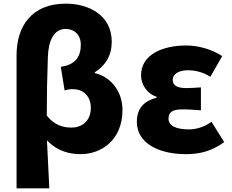

<svg xmlns="http://www.w3.org/2000/svg" viewBox="-20 -833 1275 1055"><path d="M71 202H251C247 115 243 29 238 -62C296 -1 363 14 424 14C534 14 653 -61 653 -229C653 -335 584 -413 501 -431V-436C561 -474 594 -529 594 -604C594 -749 469 -813 341 -813C155 -813 71 -690 71 -529ZM372 -132C329 -132 279 -144 237 -198C237 -307 239 -412 243 -519C246 -612 277 -674 341 -674C384 -674 424 -646 424 -587C424 -525 397 -477 314 -466L335 -336C348 -341 363 -343 380 -343C445 -343 479 -297 479 -241C479 -166 429 -132 372 -132Z M1001 14C1072 14 1138 1 1212 -52L1142 -164C1100 -132 1051 -122 1019 -122C945 -122 906 -143 906 -181C906 -219 930 -232 985 -232C1016 -232 1051 -229 1084 -227V-353C1058 -351 1027 -349 1003 -349C955 -349 929 -363 929 -394C929 -426 962 -447 1013 -447C1055 -447 1099 -435 1136 -411L1201 -525C1144 -562 1071 -583 1003 -583C873 -583 755 -533 755 -419C755 -374 783 -320 841 -301V-296C773 -279 732 -239 732 -163C732 -45 854 14 1001 14Z"/></svg>

Font: Noto Sans CJK HK Black
Style: Regular
Weight: 900
Designer: Ryoko NISHIZUKA 西塚涼子 (kana, bopomofo & ideographs); Paul D. Hunt (Latin, Greek & Cyrillic); Sandoll Communications 산돌커뮤니
Foundry: Adobe
Version: Version 2.004;hotconv 1.0.118;makeotfexe 2.5.65603